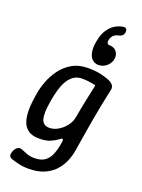

<svg xmlns="http://www.w3.org/2000/svg" viewBox="-188 -910 889 1202"><g transform="rotate(20 257.0 -309.0)"><path d="M161 210Q123 210 92.5 202.5Q62 195 43 188Q29 182 26.5 170.5Q24 159 30 144Q38 123 51.5 113.5Q65 104 81 110Q96 115 118.5 125Q141 135 173 135Q217 135 242 117Q267 99 280.5 66.5Q294 34 301 -9Q304 -27 303 -33Q302 -39 296 -39Q292 -39 276 -26.5Q260 -14 231.5 -2Q203 10 158 10Q105 10 76 -17.5Q47 -45 40.5 -97.5Q34 -150 46 -225L50 -250Q56 -289 73 -334Q90 -379 119.5 -419Q149 -459 193 -484.5Q237 -510 297 -510Q345 -510 378.5 -503Q412 -496 439 -485Q458 -478 470.5 -464Q483 -450 478 -429Q466 -375 455.5 -321.5Q445 -268 435.5 -214.5Q426 -161 417.5 -107.5Q409 -54 400 0Q394 39 378 76.5Q362 114 334 144Q306 174 263.5 192Q221 210 161 210ZM197 -75Q226 -75 255 -92Q284 -109 305.5 -137.5Q327 -166 332 -200Q341 -254 352.5 -308Q364 -362 375 -415Q377 -420 375.5 -422.5Q374 -425 369 -426Q357 -428 335.5 -431.5Q314 -435 285 -435Q251 -435 227 -417Q203 -399 187.5 -370Q172 -341 163.5 -309Q155 -277 150 -250L146 -225Q133 -149 144 -112Q155 -75 197 -75ZM374 -690Q404 -690 421 -670Q438 -650 433 -620Q429 -591 405 -570.5Q381 -550 351 -550Q322 -550 305.5 -570.5Q289 -591 293 -620Q298 -650 321.5 -670Q345 -690 374 -690ZM351 -550Q327 -550 310 -565Q293 -580 287 -609.5Q281 -639 288 -680Q298 -743 331 -781Q364 -819 416 -828Q431 -830 437 -822Q443 -814 441 -800V-798Q437 -773 408 -767Q387 -763 374.5 -751Q362 -739 358 -720Q353 -690 374 -690Z"/></g></svg>

Font: Winky Sans
Style: Italic
Weight: 400
Italic angle: -8.97852°
Designer: Simon Atzbach
Foundry: typofactur
Version: Version 1.205